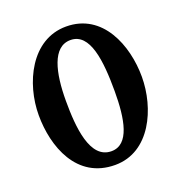

<svg xmlns="http://www.w3.org/2000/svg" viewBox="-132 -828 899 957"><g transform="rotate(-20 318.0 -350.0)"><path d="M195.3 -367.7C195.3 -516.6 224.1 -645.5 319.8 -645.5C423.3 -645.5 440.4 -492.7 440.4 -330.6C440.4 -183.6 418.9 -54.7 323.7 -54.7C209.5 -54.7 195.3 -228.5 195.3 -367.7ZM43.5 -347.2C43.5 -180.2 114.3 16.1 317.9 16.1C503.9 16.1 592.3 -186 592.3 -352.1C592.3 -519 515.6 -716.3 322.3 -716.3C136.2 -716.3 43.5 -515.1 43.5 -347.2Z"/></g></svg>

Font: Parastoo
Style: Bold
Weight: 700
Foundry: Saber Rastikerdar (saber.rastikerdar@gmail.com)
Version: Version 2.0.1